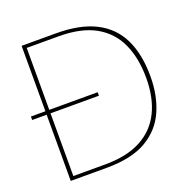

<svg xmlns="http://www.w3.org/2000/svg" viewBox="-125 -818 913 935"><g transform="rotate(-20 331.0 -350.0)"><path d="M10 -343V-361H356V-343ZM85 0V-700H263Q388 -700 468 -659Q548 -618 586 -539Q624 -460 624 -346Q624 -247 589.5 -168.5Q555 -90 478 -45Q401 0 271 0ZM105 -18H269Q383 -18 456.5 -57.5Q530 -97 566 -170.5Q602 -244 602 -346Q602 -449 567.5 -524.5Q533 -600 460 -641Q387 -682 269 -682H105Z"/></g></svg>

Font: DM Sans 36pt Thin
Style: Regular
Weight: 250
Designer: Colophon Foundry, Jonny Pinhorn
Foundry: Colophon Foundry
Version: Version 4.004;gftools[0.9.30]